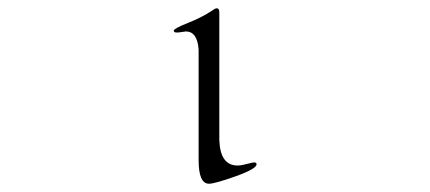

<svg xmlns="http://www.w3.org/2000/svg" viewBox="-20 -432 1040 464"><path d="M485 12Q460 12 460 -45V-312Q457 -356 429 -356Q427 -356 418.5 -354.5Q410 -353 405 -353.5Q400 -354 400 -358Q400 -363 434 -376.5Q468 -390 492 -406Q500 -412 504 -412Q510 -412 510 -402V-94Q512 -32 554 -32Q560 -32 567 -33.5Q574 -35 579.5 -36.5Q585 -38 590 -39Q595 -40 597.5 -39Q600 -38 600 -35Q600 -24 549.5 -6Q499 12 485 12Z"/></svg>

Font: cwTeXMing
Style: Medium
Weight: 500
Version: Version 1.17